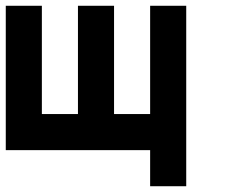

<svg xmlns="http://www.w3.org/2000/svg" viewBox="-20 -520 790 665"><path d="M500 125V0H0V-500H125V-125H250V-500H375V-125H500V-500H625V125Z"/></svg>

Font: Tiny5
Style: Regular
Weight: 400
Designer: Stefan Schmidt
Foundry: Made with Bits'n'Picas by Kreative Software
Version: Version 1.002; ttfautohint (v1.8.4.7-5d5b)